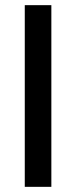

<svg xmlns="http://www.w3.org/2000/svg" viewBox="-20 -724 294 744"><path d="M179 -704H76V0H179Z"/></svg>

Font: Geom
Style: Regular
Weight: 400
Version: Version 1.102